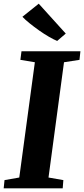

<svg xmlns="http://www.w3.org/2000/svg" viewBox="-29 -1021 456 1041"><path d="M-9 0 -4.5 -44.5 75.5 -58.5 160 -683.5 81.5 -696.5 87.5 -743H407L402 -696.5L318 -683.5L234 -58.5L314.5 -44.5L311 0ZM281 -799Q262.5 -806.5 236.5 -821.5Q210.5 -836.5 183.2 -855.8Q156 -875 131.8 -894.5Q107.5 -914 92.5 -930L181 -1001L327.5 -839Z"/></svg>

Font: Merriweather 36pt ExtraBold
Style: Italic
Weight: 800
Italic angle: -7.8°
Version: Version 2.101